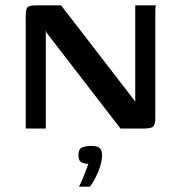

<svg xmlns="http://www.w3.org/2000/svg" viewBox="-20 -480 678 717"><path d="M76 0V-414Q76 -444 82 -452Q88 -460 114 -460H208L482 -105L485 -97V-460H563Q561 -459 560.5 -451Q560 -443 560 -434Q560 -425 560 -417V-41Q560 -13 551 -6.5Q542 0 516 0H430L153 -359L151 -369V0ZM275 217Q284 200 289.5 185.5Q295 171 300.5 157.5Q306 144 310 132Q308 132 305.5 132Q303 132 301 131Q290 130 281.5 124Q273 118 273 99Q273 76 286.5 70.5Q300 65 323 65Q334 65 342.5 67.5Q351 70 356 77.5Q361 85 361 100Q361 119 354 141.5Q347 164 336 184.5Q325 205 316 217Z"/></svg>

Font: Genos Thin Medium
Style: Regular
Weight: 500
Version: Version 1.010